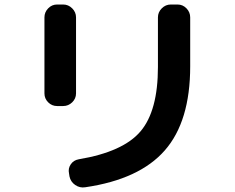

<svg xmlns="http://www.w3.org/2000/svg" viewBox="-20 -777 1040 851"><path d="M767 -757Q790 -757 806.5 -740Q823 -723 823 -700V-483Q823 -239 710.5 -110.5Q598 18 358 53Q334 57 313.5 43Q293 29 288 5L286 -8Q281 -30 293.5 -48.5Q306 -67 329 -71Q526 -104 603 -195Q680 -286 680 -480V-700Q680 -723 697 -740Q714 -757 737 -757ZM233 -307Q210 -307 193.5 -323.5Q177 -340 177 -363V-700Q177 -723 193.5 -740Q210 -757 233 -757H260Q283 -757 300 -740Q317 -723 317 -700V-363Q317 -340 300 -323.5Q283 -307 260 -307Z"/></svg>

Font: Rounded Mplus 1c Bold
Style: Bold
Weight: 700
Version: Version 1.059.20150529